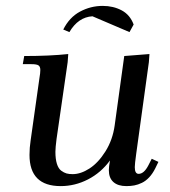

<svg xmlns="http://www.w3.org/2000/svg" viewBox="-20 -631 582 658"><path d="M58.1 -411.1 63 -439Q150.4 -439 213.9 -445.8L211.9 -418L173.8 -154.8Q169.9 -124.5 169.9 -110.8Q169.9 -85.9 175 -69.6Q180.2 -53.2 189.7 -46.1Q199.2 -39.1 208 -36.6Q216.8 -34.2 229 -34.2Q256.8 -34.2 286.9 -53.7Q316.9 -73.2 341.6 -112.5Q366.2 -151.9 373 -201.2L405.8 -439L492.2 -445.8L490.2 -418L446.8 -104Q441.9 -68.8 441.9 -58.1Q441.9 -35.2 455.1 -35.2Q473.6 -35.2 488.8 -64.9L500 -86.9L522.9 -76.2L512.2 -54.2Q502.9 -35.6 491.2 -23.2Q479.5 -10.7 466.3 -4.4Q453.1 2 440.4 4.4Q427.7 6.8 413.1 6.8Q384.3 6.8 368.7 -7.1Q353 -21 353 -47.9Q353 -58.6 356.9 -81.1Q326.2 -39.1 281.5 -16.1Q236.8 6.8 188 6.8Q81.1 6.8 81.1 -100.1Q81.1 -124.5 85 -149.9L115.2 -363.8Q118.2 -380.9 118.2 -391.1Q118.2 -402.8 111.8 -407Q105.5 -411.1 87.9 -411.1ZM196.8 -529.8Q217.8 -571.8 254.4 -591.3Q291 -610.8 332 -610.8Q368.2 -610.8 397 -595.5Q425.8 -580.1 438 -546.9L423.8 -521L296.9 -575.2Q248 -572.3 217.8 -521Z"/></svg>

Font: Dihjauti
Style: Bold Italic
Weight: 700
Italic angle: -9°
Designer: T. Christopher White
Version: Version 3.0.0